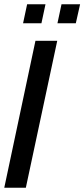

<svg xmlns="http://www.w3.org/2000/svg" viewBox="-21 -879 395 899"><path d="M-1 0 145 -688H247L100 0ZM248 -770 267 -859H354L334 -770ZM87 -770 106 -859H192L173 -770Z"/></svg>

Font: Saira ExtraCondensed SemiBold
Style: Italic
Weight: 600
Width: 2
Italic angle: -12°
Designer: Hector Gatti with collaboration of the Omnibus-Type team
Foundry: Omnibus-Type
Version: Version 1.101